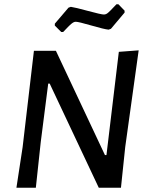

<svg xmlns="http://www.w3.org/2000/svg" viewBox="-20 -880 702 900"><path d="M535 -860 564 -830V-821L500 -745L489 -741Q468 -743 408 -760.5Q348 -778 335 -778Q330 -778 325 -775.5Q320 -773 314 -768Q308 -763 303 -758Q298 -753 289.5 -744Q281 -735 276 -730H267L237 -760V-769L301 -844L312 -848Q333 -845 393.5 -828.5Q454 -812 467 -812Q472 -812 477 -814Q482 -816 488 -821.5Q494 -827 498.5 -831.5Q503 -836 511.5 -845Q520 -854 526 -860ZM630 -644 567 -191 547 0H443L213 -488H206L171 -214L148 0H57L86 -190L139 -642H242L472 -153H479L537 -637Z"/></svg>

Font: Alegreya Sans SC Medium
Style: Italic
Weight: 500
Italic angle: -7°
Designer: Juan Pablo del Peral
Foundry: Huerta Tipografica
Version: Version 2.007